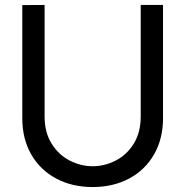

<svg xmlns="http://www.w3.org/2000/svg" viewBox="-20 -740 748 775"><path d="M70 -262.5V-719.5L160 -720V-270Q160 -205.5 188.5 -160Q217 -114.5 261.5 -91.8Q306 -69 354 -69Q402 -69 446.8 -91.8Q491.5 -114.5 519.8 -160Q548 -205.5 548 -270V-720H638V-262.5Q638 -180 602 -117Q566 -54 501.5 -19.5Q437 15 354 15Q271 15 206.5 -19.5Q142 -54 106 -116.8Q70 -179.5 70 -262.5Z"/></svg>

Font: CCSD_manrope Medium
Style: Regular
Weight: 500
Designer: Mikhail Sharanda
Foundry: Mikhail Sharanda
Version: Version 4.503